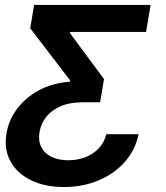

<svg xmlns="http://www.w3.org/2000/svg" viewBox="-20 -561 673 778"><path d="M239.3 196.8Q161.6 196.8 105.5 169.2Q49.3 141.6 22.5 92.8Q-4.4 43.9 6.3 -19.5Q14.6 -72.8 48.1 -118.4Q81.5 -164.1 136 -194.1Q190.4 -224.1 263.2 -230L264.2 -234.9L102.5 -446.3L118.2 -541H590.3L571.8 -431.6H264.2L263.2 -427.2L401.4 -240.7L385.7 -146.5H314.9Q262.7 -146.5 225.8 -130.6Q189 -114.7 167.5 -87.4Q146 -60.1 140.1 -25.9Q134.3 9.8 147.5 35.4Q160.6 61 189 74.7Q217.3 88.4 256.8 88.4Q294.4 88.4 326.7 75.7Q358.9 63 380.9 39.3Q402.8 15.6 410.6 -17.1H541.5Q528.3 46.9 485.8 95Q443.4 143.1 379.6 169.9Q315.9 196.8 239.3 196.8Z"/></svg>

Font: Inter 17pt SemiBold
Style: Italic
Weight: 600
Italic angle: -9.3988°
Version: Version 4.001;git-66647c0bb